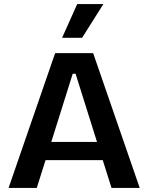

<svg xmlns="http://www.w3.org/2000/svg" viewBox="-20 -920 726 940"><path d="M22 0 250 -660H436L664 0H526L483 -136H203L160 0ZM336 -559 231 -225H455L350 -559ZM382 -735H284L358 -900H486Z"/></svg>

Font: Bricolage Grotesque 12pt SemiBold
Style: Regular
Weight: 600
Designer: Mathieu Triay
Foundry: Atelier Triay
Version: Version 1.001; ttfautohint (v1.8.4.7-5d5b);gftools[0.9.33.de